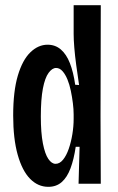

<svg xmlns="http://www.w3.org/2000/svg" viewBox="-20 -711 455 743"><path d="M167 12Q127 12 96.5 -19Q66 -50 48.5 -112Q31 -174 31 -264Q31 -358 49 -418.5Q67 -479 97.5 -508.5Q128 -538 164 -538Q194 -538 215.5 -519.5Q237 -501 250.5 -466.5Q264 -432 271 -383L286 -382Q280 -422 275 -459Q270 -496 267.5 -527Q265 -558 265 -579V-691H370L369 -262L370 0H284L288 -143H273Q266 -95 253 -60Q240 -25 219 -6.5Q198 12 167 12ZM195 -77Q211 -77 224 -93Q237 -109 246 -135Q255 -161 260 -191.5Q265 -222 265 -251V-268Q265 -288 262 -312Q259 -336 254 -360Q249 -384 241 -403.5Q233 -423 222 -435.5Q211 -448 197 -448Q182 -448 168 -429Q154 -410 146 -368.5Q138 -327 138 -260Q138 -197 146 -156Q154 -115 167 -96Q180 -77 195 -77Z"/></svg>

Font: Bricolage Grotesque 48pt Condensed Medium
Style: Regular
Weight: 500
Width: 3
Designer: Mathieu Triay
Foundry: Atelier Triay
Version: Version 1.001;gftools[0.9.33.dev8+g029e19f]